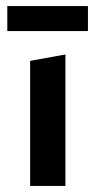

<svg xmlns="http://www.w3.org/2000/svg" viewBox="-20 -611 314 631"><path d="M4 -509V-591H269V-509ZM79 0V-411L195 -432V0Z"/></svg>

Font: EauTest
Style: Bold
Weight: 700
Designer: Christian Thalmann (Catharsis Fonts)
Version: Version 0.001;PS 000.001;hotconv 1.0.88;makeotf.lib2.5.64775